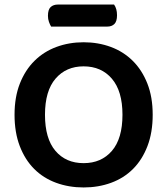

<svg xmlns="http://www.w3.org/2000/svg" viewBox="-20 -809 736 845"><path d="M652 -304Q652 -226 629 -166Q606 -106 565.5 -65.5Q525 -25 469 -4.5Q413 16 348 16Q283 16 227 -4.5Q171 -25 130.5 -65.5Q90 -106 67 -166Q44 -226 44 -304Q44 -382 67.5 -441.5Q91 -501 132 -541.5Q173 -582 228.5 -602.5Q284 -623 348 -623Q412 -623 467.5 -602.5Q523 -582 564 -541.5Q605 -501 628.5 -441.5Q652 -382 652 -304ZM519 -304Q519 -408 472.5 -462.5Q426 -517 348 -517Q271 -517 224.5 -463Q178 -409 178 -304Q178 -199 224 -145Q270 -91 348 -91Q426 -91 472.5 -145Q519 -199 519 -304ZM205 -692Q200 -700 195.5 -712.5Q191 -725 191 -739Q191 -767 203 -778Q215 -789 235 -789H482Q495 -771 495 -742Q495 -715 483.5 -703.5Q472 -692 452 -692Z"/></svg>

Font: Baloo Bhai 2 SemiBold
Style: Regular
Weight: 600
Designer: Supriya Tembe, Noopur Datye and Ek Type
Foundry: Ek Type
Version: Version 1.640;PS 1.000;hotconv 16.6.51;makeotf.lib2.5.65220;